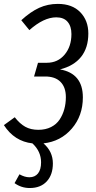

<svg xmlns="http://www.w3.org/2000/svg" viewBox="-33 -719 486 976"><path d="M272 -366.2Q388.2 -345.7 388.2 -224.1Q388.2 -130.4 332 -65.2Q275.9 0 188 9.8Q235.8 51.3 235.8 111.8Q235.8 169.4 204.6 203.1Q173.3 236.8 118.2 236.8Q75.2 236.8 41 211.9L65.9 167Q92.8 182.1 116.2 182.1Q144.5 182.1 160.2 162.6Q175.8 143.1 175.8 106Q175.8 50.8 131.8 9.8Q40 -0.5 -13.2 -83L42 -123Q67.4 -90.3 95.2 -74.7Q123 -59.1 162.1 -59.1Q198.7 -59.1 226.6 -73.2Q254.4 -87.4 270.3 -111.6Q286.1 -135.7 293.9 -164.3Q301.8 -192.9 301.8 -225.1Q301.8 -275.4 274.4 -303Q247.1 -330.6 194.8 -330.1H140.1L160.2 -399.9H205.1Q260.7 -399.9 295.4 -441.2Q330.1 -482.4 330.1 -545.9Q330.1 -585 310.8 -607.9Q291.5 -630.9 252.9 -630.9Q189.5 -630.9 116.2 -565.9L75.2 -616.2Q122.1 -659.2 166 -679.2Q210 -699.2 261.2 -699.2Q334 -699.2 375 -657Q416 -614.7 416 -548.8Q416 -476.1 379.2 -429.9Q342.3 -383.8 272 -366.2Z"/></svg>

Font: Fira Sans Compressed Book
Style: Italic
Weight: 350
Width: 3
Italic angle: -8°
Designer: Carrois Corporate & Edenspiekermann AG
Foundry: Carrois Corporate GbR & Edenspiekermann AG
Version: Version 4.203;PS 004.203;hotconv 1.0.88;makeotf.lib2.5.64775